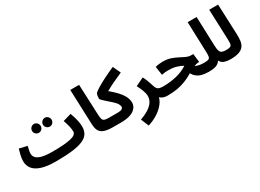

<svg xmlns="http://www.w3.org/2000/svg" viewBox="-34 -1570 3568 2639"><g transform="rotate(-30 1750.5 -250.5)"><path d="M425 21 451 -119Q645 -119 739.5 -141Q834 -163 834 -218Q834 -254 822 -304.5Q810 -355 791 -407L922 -445Q935 -411 947 -370.5Q959 -330 966.5 -289.5Q974 -249 974 -214Q974 -152 947 -107.5Q920 -63 857.5 -34.5Q795 -6 689 7.5Q583 21 425 21ZM424 21Q281 21 194.5 -8Q108 -37 70 -88Q32 -139 32 -204Q32 -251 44 -300.5Q56 -350 67 -388L192 -359Q185 -331 178.5 -299.5Q172 -268 172 -244Q172 -207 198.5 -178.5Q225 -150 286 -134.5Q347 -119 450 -119L470 -11ZM416 -437Q387 -437 366.5 -457.5Q346 -478 346 -506Q346 -535 366.5 -556Q387 -577 416 -577Q444 -577 464 -556Q484 -535 484 -506Q484 -478 464 -457.5Q444 -437 416 -437ZM589 -436Q560 -436 539.5 -456.5Q519 -477 519 -505Q519 -534 539.5 -555Q560 -576 589 -576Q617 -576 637 -555Q657 -534 657 -505Q657 -477 637 -456.5Q617 -436 589 -436Z M1341 5Q1248 5 1197.5 -14Q1147 -33 1126.5 -73Q1106 -113 1104 -176L1083 -732H1223L1244 -243Q1246 -197 1254 -174Q1262 -151 1284.5 -143Q1307 -135 1351 -135Q1389 -135 1405.5 -115.5Q1422 -96 1422 -67Q1422 -36 1401 -15.5Q1380 5 1341 5Z M1342 5 1352 -135H1495Q1579 -135 1579 -182Q1579 -194 1566.5 -220.5Q1554 -247 1513 -285Q1491 -305 1465.5 -327.5Q1440 -350 1417 -370.5Q1394 -391 1379 -407Q1364 -423 1364 -430Q1364 -453 1368.5 -480.5Q1373 -508 1385 -518Q1408 -539 1459.5 -570Q1511 -601 1584.5 -638Q1658 -675 1747 -714L1804 -592Q1720 -556 1650 -522Q1580 -488 1527 -457Q1596 -400 1637.5 -354.5Q1679 -309 1699.5 -272.5Q1720 -236 1726.5 -207Q1733 -178 1733 -156Q1733 -132 1721.5 -104.5Q1710 -77 1680.5 -52Q1651 -27 1598 -11Q1545 5 1462 5Z M1772 231 1721 107Q1792 82 1847 48.5Q1902 15 1933.5 -29Q1965 -73 1965 -126Q1965 -168 1946 -218Q1927 -268 1900 -320L2031 -383Q2048 -352 2062 -316.5Q2076 -281 2085 -253Q2094 -225 2097 -215Q2111 -167 2135.5 -151Q2160 -135 2215 -135Q2253 -135 2269.5 -115.5Q2286 -96 2286 -67Q2286 -36 2265 -15.5Q2244 5 2205 5Q2129 5 2089 -36Q2072 26 2024.5 78.5Q1977 131 1911 170Q1845 209 1772 231Z M2860 5Q2799 5 2748.5 -8.5Q2698 -22 2661 -56Q2624 -90 2601 -153L2680 -216Q2707 -168 2752 -151.5Q2797 -135 2870 -135Q2908 -135 2924 -115.5Q2940 -96 2940 -67Q2940 -36 2919.5 -15.5Q2899 5 2860 5ZM2206 5 2216 -135Q2324 -135 2426 -159Q2528 -183 2607 -236Q2561 -263 2505.5 -278Q2450 -293 2384 -293Q2359 -293 2332.5 -290.5Q2306 -288 2279 -282L2259 -419Q2288 -427 2320.5 -430.5Q2353 -434 2378 -434Q2446 -434 2500 -416Q2554 -398 2598.5 -374Q2643 -350 2681.5 -332Q2720 -314 2757 -314H2794L2810 -181Q2767 -178 2729.5 -164Q2692 -150 2655.5 -128.5Q2619 -107 2577.5 -84Q2536 -61 2484 -41Q2432 -21 2364 -8Q2296 5 2206 5Z M2860 5 2870 -135Q2917 -135 2936.5 -144.5Q2956 -154 2960 -180.5Q2964 -207 2962 -258L2946 -732H3088L3105 -259Q3107 -208 3117 -181.5Q3127 -155 3150.5 -145Q3174 -135 3214 -135Q3252 -135 3268 -115.5Q3284 -96 3284 -67Q3284 -36 3263 -15.5Q3242 5 3204 5Q3152 5 3109 -9Q3066 -23 3044 -66Q3016 -24 2972 -9.5Q2928 5 2860 5Z M3204 5 3214 -135Q3260 -135 3280 -144.5Q3300 -154 3304 -180.5Q3308 -207 3306 -258L3288 -732H3429L3449 -248Q3451 -190 3444.5 -143.5Q3438 -97 3413.5 -64Q3389 -31 3338.5 -13Q3288 5 3204 5Z"/></g></svg>

Font: Noto IKEA Arabic
Style: Bold
Weight: 700
Designer: Monotype Design Team
Foundry: Monotype Imaging Inc.
Version: Version 1.200